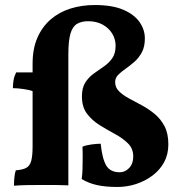

<svg xmlns="http://www.w3.org/2000/svg" viewBox="-20 -736 725 764"><path d="M109.7 -373.2Q97.7 -378.2 73.5 -381.7Q49.3 -385.2 31.3 -385.2Q31.3 -401.5 34 -417.1Q36.7 -432.8 44.3 -448H109.7V-482.3Q109.7 -542.3 128.9 -586.1Q148.2 -629.9 182 -659Q215.8 -688 260.6 -702Q305.4 -716 357.2 -716Q426.5 -716 470.3 -697.3Q514 -678.6 535.2 -648.3Q556.4 -618.1 556.4 -583.1Q556.4 -549.8 544.4 -527.6Q532.4 -505.5 514.9 -490.1Q497.3 -474.6 479.8 -462.5Q462.3 -450.3 450.3 -438.2Q438.2 -426 438.2 -409.2Q438.2 -387.9 453.6 -372.8Q468.9 -357.6 492.9 -344.6Q517 -331.6 544.1 -317.1Q571.2 -302.6 595.2 -282.8Q619.3 -263 634.6 -233.9Q649.9 -204.8 649.9 -161.7Q649.9 -121.7 633 -90.4Q616 -59.2 586.6 -37.3Q557.3 -15.5 521.4 -3.7Q485.5 8 447.1 8Q400 8 365.7 0.4Q331.4 -7.3 305 -23.7Q307.5 -39.2 308.3 -62.6Q309 -86.1 309 -110.6Q309.1 -135.1 308.1 -152.1Q320.8 -158.1 343.2 -161.1Q365.5 -164.1 380.7 -164.1Q386.7 -104.8 402.6 -77.7Q418.5 -50.5 456.7 -50.5Q478 -50.5 494.1 -67.7Q510.2 -84.9 510.2 -113Q510.2 -144.4 489.7 -165Q469.2 -185.5 438.7 -202Q408.2 -218.6 377.6 -237.4Q347.1 -256.2 326.5 -283Q306 -309.8 306 -352.3Q306 -386.8 319.5 -407.8Q333 -428.7 353 -443.2Q373 -457.6 393 -471.3Q413 -485 426.5 -504Q440 -523 440 -554.2Q440 -580 426.6 -602.2Q413.2 -624.3 388.6 -638Q363.9 -651.6 330.9 -651.6Q304.6 -651.6 286.7 -641.2Q268.8 -630.8 260.4 -602.4Q252 -574 252 -519V1.5Q230.6 0.5 204.8 0.2Q179 0 158.2 0Q120.2 0 89.1 0.5Q58 1 35.7 3Q35.7 -15.2 37.3 -30.6Q38.8 -46.1 42.8 -58.3Q69.8 -60.3 84.3 -68Q98.8 -75.8 104.3 -96.1Q109.7 -116.5 109.7 -153.6Z"/></svg>

Font: Vollkorn
Style: Regular
Weight: 400
Designer: Friedrich Althausen
Foundry: Friedrich Althausen
Version: Version 5.001